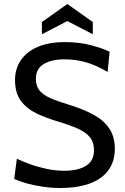

<svg xmlns="http://www.w3.org/2000/svg" viewBox="-20 -924 624 958"><path d="M280 14Q236.5 14 193 7.5Q149.5 1 112.5 -9.2Q75.5 -19.5 51 -31L64 -132Q91 -119 129.2 -105Q167.5 -91 212 -81.5Q256.5 -72 302 -72Q369.5 -72 409.2 -96.8Q449 -121.5 449 -174Q449 -213.5 429 -238.8Q409 -264 368.8 -282Q328.5 -300 268 -318Q210.5 -335 162 -358.2Q113.5 -381.5 84.2 -420.8Q55 -460 55 -525Q55 -580.5 83.8 -623.2Q112.5 -666 168.2 -690Q224 -714 305 -714Q374 -714 431.8 -699Q489.5 -684 527 -666L517 -565Q460 -599 408.2 -613.5Q356.5 -628 301 -628Q239.5 -628 199.2 -605Q159 -582 159 -530Q159 -495 177 -472.8Q195 -450.5 230.5 -434.8Q266 -419 319 -403Q392 -381 444.5 -352.8Q497 -324.5 525 -283.2Q553 -242 553 -181Q553 -136 536 -100Q519 -64 485 -38.5Q451 -13 399.8 0.5Q348.5 14 280 14ZM189 -753V-814L316 -904L443 -814V-753L316 -819Z"/></svg>

Font: Cabin Resolve
Style: Regular-Resolve
Weight: 400
Designer: Pablo Impallari
Foundry: Pablo Impallari. http://www.impallari.com Igino Marini. http://www.ikern.com
Version: Version 3.001